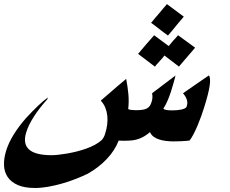

<svg xmlns="http://www.w3.org/2000/svg" viewBox="-131 -728 1142 952"><path d="M780.3 -645.5Q764.6 -627.4 749.5 -609.1Q734.4 -590.8 720.2 -573.2Q711.4 -562.5 701.7 -551.8Q691.9 -558.6 683.6 -565.2Q675.3 -571.8 666 -578.6Q654.8 -587.9 642.6 -596.7Q630.4 -605.5 618.2 -614.7Q627.9 -627 638.2 -638.9Q648.4 -650.9 658.2 -662.1Q667.5 -673.3 677.2 -684.8Q687 -696.3 696.8 -707.5ZM836.4 -491.7Q830.6 -484.9 824 -476.8Q817.4 -468.8 811 -461.9Q798.3 -446.8 783.9 -430.4Q769.5 -414.1 756.3 -397.9L684.6 -452.6Q681.6 -450.7 679.7 -446.3Q673.3 -439.5 665.3 -430.2Q657.2 -420.9 651.4 -414.1Q648.9 -412.1 646.7 -409.9Q644.5 -407.7 643.6 -405.8Q641.1 -402.3 639.6 -400.4Q638.2 -398.4 637.2 -397.5Q616.7 -413.1 595.5 -429.2Q574.2 -445.3 553.7 -460.9Q573.7 -484.4 593.3 -507.6Q612.8 -530.8 633.3 -553.2L705.1 -500V-499.5Q708.5 -502.9 713.1 -508.5Q717.8 -514.2 722.2 -520Q723.1 -520.5 724.6 -522Q725.1 -522.9 725.6 -523.9Q726.1 -524.9 727.1 -525.9Q730.5 -529.3 733.2 -532.2Q735.8 -535.2 739.3 -538.6Q742.2 -542 745.6 -545.9Q749 -549.8 752 -553.2ZM881.8 -197.3Q876 -177.7 867.4 -153.8Q858.9 -129.9 849.1 -106.7Q839.4 -83.5 828.9 -63.2Q818.4 -43 808.6 -30.8Q806.2 -30.8 804 -30.8Q801.8 -30.8 799.3 -30.3L797.4 -29.8Q784.2 -28.8 766.4 -27.8Q748.5 -26.9 730.5 -26.9Q711.4 -26.9 692.9 -29.1Q674.3 -31.2 658.4 -36.4Q642.6 -41.5 630.6 -50.3Q618.7 -59.1 612.8 -72.8Q597.7 -60.1 583.5 -51.8Q569.3 -43.5 555.2 -38.8Q541 -34.2 525.9 -32.2Q510.7 -30.3 493.7 -30.3Q485.4 -30.3 475.6 -30.3Q465.8 -30.3 457 -30.8L456.5 -28.8Q438.5 17.6 399.2 59.6Q359.9 101.6 304.2 133.3Q276.9 146.5 243.9 159.4Q210.9 172.4 176.5 182.1Q142.1 191.9 107.7 198Q73.2 204.1 43 204.1Q-9.3 204.1 -42.7 189.5Q-76.2 174.8 -93 149.7Q-109.9 124.5 -111.1 91.1Q-112.3 57.6 -100.6 19.5Q-87.9 -21.5 -62 -62.7Q-36.1 -104 -1 -143.6Q32.2 -179.7 59.6 -205.3Q86.9 -231 106.4 -244.6L103.5 -235.8Q21.5 -144 -1 -71.8Q-36.1 41.5 125 41.5Q137.2 41.5 156.7 39.6Q176.3 37.6 199.2 33.7Q222.2 29.8 247.1 23.7Q272 17.6 295.4 9.3Q318.8 1 339.4 -10Q359.9 -21 373.5 -34.2V-33.7Q378.4 -39.1 382.8 -46.9Q387.2 -54.7 390.1 -64.5Q397.5 -87.4 400.4 -109.9Q403.3 -132.3 401.1 -153.6Q398.9 -174.8 391.1 -194.1Q383.3 -213.4 368.7 -229Q372.1 -231.9 376 -235.6Q379.9 -239.3 383.3 -241.7Q394.5 -251.5 406 -261.2Q417.5 -271 430.2 -282.2Q439.9 -290.5 449.7 -299.1Q459.5 -307.6 469.7 -315.9Q476.1 -321.3 482.2 -326.4Q488.3 -331.5 494.6 -336.9Q502.4 -296.9 505.6 -260.5Q508.8 -224.1 504.9 -189.9L504.4 -187.5Q509.8 -184.1 520.5 -182.9Q531.2 -181.6 542.5 -181.6Q563 -181.6 576.4 -183.8Q589.8 -186 598.4 -190.9Q606.9 -195.8 612.1 -203.6Q617.2 -211.4 620.6 -222.7Q624.5 -233.9 624.8 -245.6Q625 -257.3 623 -265.6L739.7 -354Q737.3 -349.1 737.3 -344.7Q732.4 -327.1 727.1 -308.6Q721.7 -290 716.3 -272.5Q709.5 -252 700.9 -231.4Q692.4 -210.9 680.2 -191.4L679.2 -189.9Q680.2 -185.5 692.4 -183.1Q704.6 -180.7 721.2 -180.7Q733.4 -180.7 745.6 -181.6Q757.8 -182.6 768.1 -184.8Q778.3 -187 785.6 -190.7Q793 -194.3 794.4 -199.7Q800.8 -217.8 795.2 -234.1Q789.6 -250.5 776.4 -265.6Q791 -275.9 806.4 -286.4Q821.8 -296.9 835 -306.2Q852.1 -317.9 868.9 -329.6Q885.7 -341.3 904.8 -354Q923.8 -329.6 881.8 -197.3Z"/></svg>

Font: XB Khoramshahr
Style: Bold Italic
Weight: 700
Italic angle: -12°
Designer: Behnam
Foundry: Irmug
Version: Version 8.005 2009